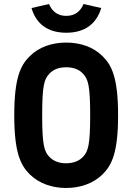

<svg xmlns="http://www.w3.org/2000/svg" viewBox="-20 -924 659 956"><path d="M309 12C379 12 444 -10 491 -56C537 -102 568 -165 568 -350C568 -535 537 -599 491 -644C444 -691 379 -712 310 -712C240 -712 175 -691 128 -644C82 -599 51 -535 51 -350C51 -165 82 -102 128 -56C175 -10 240 12 309 12ZM309 -111C273 -111 244 -123 225 -144C200 -170 190 -204 190 -350C190 -497 200 -530 225 -556C244 -578 273 -589 310 -589C346 -589 375 -578 394 -556C419 -530 429 -497 429 -350C429 -204 419 -170 394 -144C375 -123 346 -111 309 -111ZM310 -761C404 -761 461 -807 484 -884L396 -904C380 -866 352 -845 310 -845C268 -845 240 -866 224 -904L137 -884C159 -807 216 -761 310 -761Z"/></svg>

Font: Finlandica SemiBold
Style: Regular
Weight: 600
Designer: Niklas Ekholm, Juho Hiilivirta, Jaakko Suomalainen
Foundry: Helsinki Type Studio
Version: Version 2.000;Glyphs 3.2 (3202)